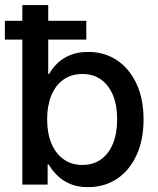

<svg xmlns="http://www.w3.org/2000/svg" viewBox="-26 -748 641 778"><path d="M330.1 10.3Q289.6 10.3 259 -2.4Q228.5 -15.1 207 -36.1Q185.5 -57.1 171.4 -81.5H167V0H64.5V-727.5H169.4V-448.2H172.9Q186 -471.7 207 -491.9Q228 -512.2 258.5 -524.9Q289.1 -537.6 330.6 -537.6Q397 -537.6 447.5 -504.2Q498 -470.7 526.9 -409.2Q555.7 -347.7 555.7 -264.2Q555.7 -180.7 527.1 -118.9Q498.5 -57.1 448 -23.4Q397.5 10.3 330.1 10.3ZM308.1 -79.6Q352.1 -79.6 383.5 -102.3Q415 -125 431.9 -166.5Q448.7 -208 448.7 -264.6Q448.7 -320.8 431.9 -361.8Q415 -402.8 383.5 -425.5Q352.1 -448.2 308.1 -448.2Q263.2 -448.2 231 -425.3Q198.7 -402.3 181.9 -361.1Q165 -319.8 165 -264.6Q165 -209 182.1 -167.5Q199.2 -126 231.4 -102.8Q263.7 -79.6 308.1 -79.6ZM-6.3 -587.4V-663.6H323.7V-587.4Z"/></svg>

Font: Inter 24pt Medium
Style: Regular
Weight: 500
Designer: Rasmus Andersson
Foundry: rsms
Version: Version 4.001;git-66647c0bb